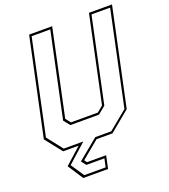

<svg xmlns="http://www.w3.org/2000/svg" viewBox="-157 -812 974 1108"><g transform="rotate(-20 330.0 -258.0)"><path d="M162 184.5 100.5 90 200.5 0H105.5L24.5 -103L151.5 -700H293L181 -172L205 -141.5H370L407 -172L519 -700H660.5L533.5 -103L408.5 0H311L202 90L213.5 106H331L314.5 184.5ZM173 171H304.5L315.5 119.5H204.5L182 90L308 -13.5H406L521.5 -108.5L644 -686.5H529.5L419 -166.5L372.5 -128H196.5L166 -166.5L276.5 -686.5H162L39.5 -108.5L114 -13.5H234.5L119 90Z"/></g></svg>

Font: Tourney Thin
Style: Italic
Weight: 100
Italic angle: -12°
Designer: Tyler Finck
Foundry: Etcetera Type Co
Version: Version 1.015